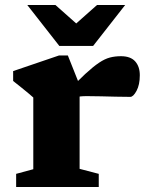

<svg xmlns="http://www.w3.org/2000/svg" viewBox="-20 -747 598 767"><path d="M463 -522.5Q501.5 -522.5 520 -501.8Q538.5 -481 538.5 -446.5Q538.5 -408.5 525.5 -384.2Q512.5 -360 500.5 -360Q469 -360 441 -360.8Q413 -361.5 385 -362.2Q357 -363 326.5 -363Q311.5 -363 301 -361.8Q290.5 -360.5 281 -356.5Q271.5 -352.5 258 -344L242.5 -373Q288.5 -422 320.5 -451.5Q352.5 -481 375.8 -496.5Q399 -512 419.2 -517.2Q439.5 -522.5 463 -522.5ZM298 -407.5V-72.5L374.5 -52.5V0H44.5V-52.5L113 -71V-357.5Q106.5 -363.5 94.5 -373.5Q82.5 -383.5 66.8 -396.2Q51 -409 32.5 -423.5V-463L216 -525.5H251ZM304 -636H265L367.5 -727H480L352 -563.5H217L89 -727H201.5Z"/></svg>

Font: Newsreader 7pt
Style: Bold
Weight: 700
Designer: Hugues Gentile
Foundry: Production Type
Version: Version 1.003